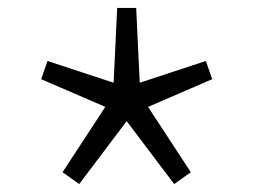

<svg xmlns="http://www.w3.org/2000/svg" viewBox="-20 -576 640 485"><path d="M180 -111 138 -141 246 -306 84 -376 100 -422 267 -367 276 -556H324L333 -367L500 -422L516 -376L354 -306L462 -141L420 -111L300 -270Z"/></svg>

Font: Source Code Pro
Style: Regular
Weight: 400
Monospace: yes
Designer: Paul D. Hunt, Teo Tuominen
Foundry: Adobe Systems Incorporated
Version: Version 2.030;PS 1.000;hotconv 16.6.51;makeotf.lib2.5.65220